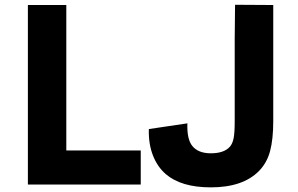

<svg xmlns="http://www.w3.org/2000/svg" viewBox="-20 -788 1272 820"><path d="M99.1 0V-766.6H263.2V-145.5H581.1V0ZM880.4 12.2Q753.9 12.2 688 -44.4Q651.9 -75.7 632.8 -125Q613.8 -174.3 615.7 -236.8L780.3 -261.2Q777.8 -193.8 801.3 -164.6Q826.7 -133.3 880.4 -133.3Q937.5 -133.3 962.4 -162.1Q973.1 -174.8 977.8 -197.8Q982.4 -220.7 982.4 -271V-621.1L983.9 -767.6L1147 -766.6V-271Q1147 -193.4 1133.5 -142.8Q1120.1 -92.3 1085.9 -57.6Q1017.1 12.2 880.4 12.2Z"/></svg>

Font: Acari Sans Neue Black
Style: Regular
Weight: 900
Designer: Alfredo Marco Pradil
Foundry: Alfredo Marco Pradil
Version: Version 1.045;June 16, 2019;FontCreator 11.5.0.2425 64-bit; 